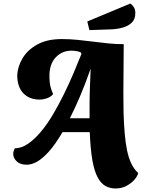

<svg xmlns="http://www.w3.org/2000/svg" viewBox="-20 -911 816 1091"><path d="M637 160Q605 160 579.5 146Q554 132 535 97Q516 62 505 0Q494 -62 490 -160H335Q294 -90 257.5 -49.5Q221 -9 190 8Q159 25 132 25Q94 25 74 5Q54 -15 55 -40Q56 -48 58 -54.5Q60 -61 64 -68Q103 -69 140 -94.5Q177 -120 212.5 -162.5Q248 -205 280 -259Q312 -313 341.5 -372.5Q371 -432 396.5 -492Q422 -552 443 -605L438 -614Q425 -619 412 -621Q399 -623 386 -623Q335 -623 299.5 -588Q264 -553 261 -491Q260 -462 263.5 -436Q267 -410 282 -376Q267 -359 245 -352Q223 -345 207 -345Q161 -345 131.5 -365Q102 -385 89.5 -417Q77 -449 78 -486Q81 -534 108.5 -580.5Q136 -627 191.5 -658Q247 -689 331 -689Q377 -689 421 -684.5Q465 -680 508 -674.5Q551 -669 594.5 -664.5Q638 -660 683 -660Q683 -586 682 -518Q681 -450 681 -388Q681 -326 682 -271Q684 -208 688.5 -154Q693 -100 702 -56.5Q711 -13 726.5 19Q742 51 765 72Q762 89 744.5 109.5Q727 130 699 145Q671 160 637 160ZM377 -239H489Q489 -278 489 -321.5Q489 -365 491 -414.5Q493 -464 495 -518H494Q464 -432 434.5 -363Q405 -294 377 -239ZM488 -740 476 -789 721 -891Q734 -881 741.5 -868.5Q749 -856 749 -837Q749 -802 729 -782.5Q709 -763 676.5 -754Q644 -745 607 -744Z"/></svg>

Font: Sansita Swashed Light ExtraBold
Style: Regular
Weight: 800
Version: Version 1.003